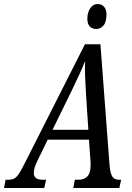

<svg xmlns="http://www.w3.org/2000/svg" viewBox="-63 -934 658 954"><path d="M539 -41 530 0H301L309 -41H328Q355 -41 371 -57.5Q387 -74 387 -107V-127L379 -240H174L122 -133Q105 -99 105 -74Q105 -41 148 -41H166L157 0H-43L-35 -41H-19Q5 -41 19.5 -56Q34 -71 58 -119L359 -714H436L481 -118Q484 -76 494 -58.5Q504 -41 527 -41ZM376 -289 364 -472 362 -513Q359 -558 359 -598L360 -631Q336 -571 292 -481L198 -289ZM371 -841Q371 -871 385 -892.5Q399 -914 422 -914Q442 -914 454 -900.5Q466 -887 466 -863Q466 -824 451 -807Q436 -790 415 -790Q394 -790 382.5 -803Q371 -816 371 -841Z"/></svg>

Font: Noto Serif Cond
Style: Italic
Weight: 400
Width: 3
Italic angle: -12°
Designer: Monotype Design Team
Foundry: Monotype Imaging Inc.
Version: Version 1.001